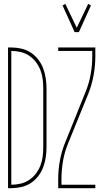

<svg xmlns="http://www.w3.org/2000/svg" viewBox="-20 -983 540 1003"><path d="M22 0V-735H39Q65 -735 91.5 -729Q118 -723 140.5 -708.5Q163 -694 179.5 -672.5Q196 -651 205.5 -626Q215 -601 219 -574Q223 -547 223 -521V-215Q223 -188 219 -161Q215 -134 205.5 -109Q196 -84 179.5 -62.5Q163 -41 140.5 -26.5Q118 -12 91.5 -6Q65 0 39 0ZM39 -18Q63 -18 87 -23.5Q111 -29 131.5 -42.5Q152 -56 167 -75.5Q182 -95 191 -118Q200 -141 203 -165.5Q206 -190 206 -215V-521Q206 -545 203 -569.5Q200 -594 191 -617Q182 -640 167 -659.5Q152 -679 131.5 -692.5Q111 -706 87 -711.5Q63 -717 39 -717ZM370 -815 307 -954 321 -963 381 -838 441 -963 455 -954 392 -815ZM284 0V-46Q284 -96 293 -145Q302 -194 321 -240L427 -503Q445 -547 453.5 -594Q462 -641 462 -689V-717H284V-735H478V-689Q478 -639 469 -590Q460 -541 442 -495L335 -232Q317 -188 309 -141Q301 -94 301 -46V-18H478V0Z"/></svg>

Font: Iosevka Curly Thin
Style: Regular
Weight: 100
Monospace: yes
Designer: Belleve Invis
Foundry: Belleve Invis
Version: Version 22.1.2; ttfautohint (v1.8.4)